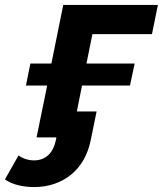

<svg xmlns="http://www.w3.org/2000/svg" viewBox="-93 -556 659 777"><path d="M163 -536H546L522 -418H281L257 -299H452L433 -210H239L218 -105H298L274 12Q265 56 245 91Q225 126 195 150.5Q165 175 127 188Q89 201 45 201Q11 201 -19.5 193.5Q-50 186 -73 170L-18 73Q-6 82 10.5 87.5Q27 93 45 93Q79 93 102 72Q125 51 134 8L135 0H55L98 -210H12L30 -299H115Z"/></svg>

Font: Argentum Sans Medium
Style: Italic
Weight: 500
Italic angle: -11°
Designer: Julieta Ulanovsky (font), Cristiano Sobral (main changes and remaster)
Foundry: Julieta Ulanovsky (font), Cristiano Sobral (main changes and remaster)
Version: Version 2.007;June 15, 2022;FontCreator 14.0.0.2814 64-bit; 